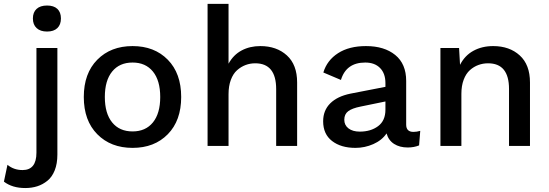

<svg xmlns="http://www.w3.org/2000/svg" viewBox="-103 -745 2804 980"><path d="M64.9 -650.9Q64.9 -682.1 83.7 -699.5Q102.5 -716.8 137.2 -716.8Q171.4 -716.8 189.7 -699.7Q208 -682.6 208 -650.9Q208 -619.1 189.7 -601.6Q171.4 -584 137.2 -584Q103 -584 84 -601.6Q64.9 -619.1 64.9 -650.9ZM189.9 -500V43.9Q189.9 90.3 176.3 124.5Q162.6 158.7 138.9 177.7Q115.2 196.8 87.2 205.8Q59.1 214.8 25.9 214.8Q-40.5 214.8 -83 182.1L-64.9 96.2Q-32.7 123 12.2 123Q83 123 83 34.2V-500Z M393.6 -440.2Q462.4 -509.8 573.7 -509.8Q685.1 -509.8 753.4 -440.2Q821.8 -370.6 821.8 -250Q821.8 -129.4 753.4 -59.8Q685.1 9.8 573.7 9.8Q462.4 9.8 393.6 -59.8Q324.7 -129.4 324.7 -250Q324.7 -370.6 393.6 -440.2ZM573.7 -425.8Q506.8 -425.8 469.5 -379.9Q432.1 -334 432.1 -250Q432.1 -166 469.5 -120.1Q506.8 -74.2 573.7 -74.2Q640.1 -74.2 677.5 -120.1Q714.8 -166 714.8 -250Q714.8 -334 677.5 -379.9Q640.1 -425.8 573.7 -425.8Z M956.5 0V-725.1H1063.5V-419.9Q1088.4 -465.3 1130.4 -487.5Q1172.4 -509.8 1225.6 -509.8Q1309.1 -509.8 1361.3 -462.2Q1413.6 -414.6 1413.6 -324.2V0H1306.6V-290Q1306.6 -421.9 1199.7 -421.9Q1173.8 -421.9 1150.4 -413.1Q1127 -404.3 1106.9 -386.5Q1086.9 -368.7 1075.2 -337.2Q1063.5 -305.7 1063.5 -264.2V0Z M1864.3 -320.8Q1864.3 -370.1 1836.9 -397.9Q1809.6 -425.8 1761.2 -425.8Q1664.1 -425.8 1637.2 -336.9L1547.4 -375Q1566.4 -437.5 1622.6 -473.6Q1678.7 -509.8 1765.1 -509.8Q1858.4 -509.8 1914.3 -464.4Q1970.2 -418.9 1970.2 -332V-108.9Q1970.2 -71.8 2007.3 -71.8Q2023.9 -71.8 2042 -77.1L2036.1 -2.9Q2010.3 7.8 1978 7.8Q1937 7.8 1908.4 -10.5Q1879.9 -28.8 1870.1 -64Q1846.2 -28.8 1802.5 -9.5Q1758.8 9.8 1711.4 9.8Q1637.2 9.8 1591.8 -25.4Q1546.4 -60.5 1546.4 -126Q1546.4 -181.2 1582.5 -217.3Q1618.7 -253.4 1686 -267.1L1864.3 -301.8ZM1654.3 -133.8Q1654.3 -106 1675.8 -89.6Q1697.3 -73.2 1733.4 -73.2Q1789.6 -73.2 1826.9 -101.1Q1864.3 -128.9 1864.3 -185.1V-227.1L1738.3 -201.2Q1693.8 -192.4 1674.1 -177.2Q1654.3 -162.1 1654.3 -133.8Z M2145 0V-500H2240.2L2245.1 -414.1Q2269.5 -461.9 2313.5 -485.8Q2357.4 -509.8 2414.1 -509.8Q2497.6 -509.8 2549.8 -462.2Q2602.1 -414.6 2602.1 -324.2V0H2495.1V-291Q2495.1 -421.9 2388.2 -421.9Q2362.3 -421.9 2338.9 -413.3Q2315.4 -404.8 2295.4 -387Q2275.4 -369.1 2263.7 -338.1Q2252 -307.1 2252 -266.1V0Z"/></svg>

Font: Work Sans Medium
Style: Regular
Weight: 500
Designer: Wei Huang
Foundry: Wei Huang
Version: Version 2.012